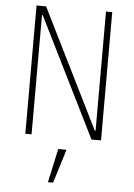

<svg xmlns="http://www.w3.org/2000/svg" viewBox="-62 -744 724 1041"><g transform="rotate(5 300.0 -223.5)"><path d="M132 -649H128V0H94V-698H146L468 -49H472V-698H506V0H454ZM279 67H324L267 251H239Z"/></g></svg>

Font: IBM Plex Mono ExtLt
Style: Regular
Weight: 200
Monospace: yes
Designer: Mike Abbink, Paul van der Laan, Pieter van Rosmalen
Foundry: Bold Monday
Version: Version 2.3